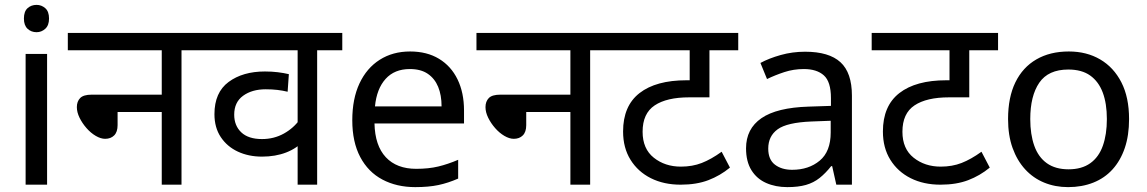

<svg xmlns="http://www.w3.org/2000/svg" viewBox="-20 -757 4702 787"><path d="M173 -536V0H85V-536ZM130 -737Q150 -737 165.5 -723.5Q181 -710 181 -681Q181 -653 165.5 -639Q150 -625 130 -625Q108 -625 93 -639Q78 -653 78 -681Q78 -710 93 -723.5Q108 -737 130 -737Z M258 -622H827V-551H724V0H643V-298H462V-244Q462 -216 448 -202Q434 -188 411 -188Q393 -188 372.5 -200Q352 -212 334.5 -232Q317 -252 306 -274.5Q295 -297 295 -318Q295 -341 308.5 -355Q322 -369 356 -369H643V-551H258Z M1383 -551H1280V0H1200V-198L1227 -182Q1197 -149 1153 -132Q1109 -115 1054 -115Q999 -115 955 -135.5Q911 -156 885 -195Q859 -234 859 -289Q859 -378 917 -421Q975 -464 1066 -464Q1094 -464 1118.5 -461Q1143 -458 1164 -453L1159 -381Q1138 -386 1116.5 -388.5Q1095 -391 1069 -391Q1013 -391 976.5 -364.5Q940 -338 940 -287Q940 -242 969 -214.5Q998 -187 1054 -187Q1103 -187 1143.5 -209.5Q1184 -232 1210 -269L1200 -220V-551H813V-622H1383Z M1661 -546Q1730 -546 1779.5 -516Q1829 -486 1855.5 -431.5Q1882 -377 1882 -304V-251H1515Q1517 -160 1561.5 -112.5Q1606 -65 1686 -65Q1737 -65 1776.5 -74.5Q1816 -84 1858 -102V-25Q1817 -7 1777 1.5Q1737 10 1682 10Q1606 10 1547.5 -21Q1489 -52 1456.5 -113.5Q1424 -175 1424 -264Q1424 -352 1453.5 -415Q1483 -478 1536.5 -512Q1590 -546 1661 -546ZM1660 -474Q1597 -474 1560.5 -433.5Q1524 -393 1517 -321H1790Q1790 -367 1776 -401Q1762 -435 1733.5 -454.5Q1705 -474 1660 -474Z M1933 -622H2502V-551H2399V0H2318V-298H2137V-244Q2137 -216 2123 -202Q2109 -188 2086 -188Q2068 -188 2047.5 -200Q2027 -212 2009.5 -232Q1992 -252 1981 -274.5Q1970 -297 1970 -318Q1970 -341 1983.5 -355Q1997 -369 2031 -369H2318V-551H1933Z M3006 -551H2888V-358H2805Q2713 -358 2663.5 -325Q2614 -292 2614 -217Q2614 -147 2660 -110.5Q2706 -74 2771 -74Q2818 -74 2856.5 -89Q2895 -104 2938 -135L2972 -70Q2932 -37 2883.5 -18.5Q2835 0 2770 0Q2701 0 2648 -26.5Q2595 -53 2564.5 -102Q2534 -151 2534 -218Q2534 -323 2601.5 -375.5Q2669 -428 2794 -428H2836L2807 -404V-551H2488V-622H3006Z M3280 -545Q3378 -545 3425 -502Q3472 -459 3472 -365V0H3408L3391 -76H3387Q3364 -47 3339.5 -27.5Q3315 -8 3283.5 1Q3252 10 3207 10Q3159 10 3120.5 -7Q3082 -24 3060 -59.5Q3038 -95 3038 -149Q3038 -229 3101 -272.5Q3164 -316 3295 -320L3386 -323V-355Q3386 -422 3357 -448Q3328 -474 3275 -474Q3233 -474 3195 -461.5Q3157 -449 3124 -433L3097 -499Q3132 -518 3180 -531.5Q3228 -545 3280 -545ZM3306 -259Q3206 -255 3167.5 -227Q3129 -199 3129 -148Q3129 -103 3156.5 -82Q3184 -61 3227 -61Q3295 -61 3340 -98.5Q3385 -136 3385 -214V-262Z M4071 -551H3953V-358H3870Q3778 -358 3728.5 -325Q3679 -292 3679 -217Q3679 -147 3725 -110.5Q3771 -74 3836 -74Q3883 -74 3921.5 -89Q3960 -104 4003 -135L4037 -70Q3997 -37 3948.5 -18.5Q3900 0 3835 0Q3766 0 3713 -26.5Q3660 -53 3629.5 -102Q3599 -151 3599 -218Q3599 -323 3666.5 -375.5Q3734 -428 3859 -428H3901L3872 -404V-551H3553V-622H4071Z M4608 -269Q4608 -202 4590.5 -150.5Q4573 -99 4540.5 -63Q4508 -27 4461.5 -8.5Q4415 10 4358 10Q4305 10 4260 -8.5Q4215 -27 4182 -63Q4149 -99 4130.5 -150.5Q4112 -202 4112 -269Q4112 -358 4142 -419.5Q4172 -481 4228 -513.5Q4284 -546 4361 -546Q4434 -546 4489.5 -513.5Q4545 -481 4576.5 -419.5Q4608 -358 4608 -269ZM4203 -269Q4203 -206 4219.5 -159.5Q4236 -113 4271 -88Q4306 -63 4360 -63Q4414 -63 4449 -88Q4484 -113 4500.5 -159.5Q4517 -206 4517 -269Q4517 -333 4500 -378Q4483 -423 4448.5 -447.5Q4414 -472 4359 -472Q4277 -472 4240 -418Q4203 -364 4203 -269Z"/></svg>

Font: lhindi15
Style: Regular
Weight: 400
Designer: Jelle Bosma - Monotype Design Team
Foundry: Monotype Imaging Inc.
Version: Version 2.006